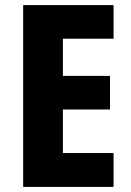

<svg xmlns="http://www.w3.org/2000/svg" viewBox="-20 -734 514 754"><path d="M426 0H71V-714H426V-582H227V-436H412V-304H227V-133H426Z"/></svg>

Font: Noto Sans Kannada Condensed ExtraBold
Style: Regular
Weight: 800
Width: 3
Designer: Jelle Bosma - Monotype Design Team
Foundry: Monotype Imaging Inc.
Version: Version 2.005; ttfautohint (v1.8.4.7-5d5b)